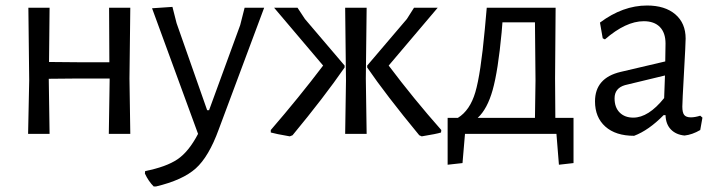

<svg xmlns="http://www.w3.org/2000/svg" viewBox="-20 -486 2597 697"><path d="M82 0 86 -194 83 -458H160L158 -261L268 -260H377L376 -458H453L450 -201L453 0H375L378 -194V-201H265L157 -200L160 0Z M606 -461 621 -402 732 -86H739L852 -395L868 -458H939L774 -16Q738 83 690.5 125.5Q643 168 546 191H538Q519 172 506 144L507 135Q583 120 624 92.5Q665 65 699 0L532 -456Z M1511 9 1502 5Q1380 -143 1313 -241V-248L1457 -417L1483 -458H1569L1391 -248Q1482 -127 1582 -14L1581 -5Q1566 0 1511 9ZM1032 9Q980 0 963 -5V-14Q1065 -132 1153 -248L975 -458H1060L1087 -417L1231 -248V-241Q1157 -134 1042 5ZM1233 0 1236 -194 1233 -458H1311L1308 -201L1311 0Z M1605 112V-58H1642Q1686 -85 1705.5 -151Q1725 -217 1740 -380L1747 -458H1997L1995 -201L1996 -58H2062V106L2009 112L2000 0H1668L1659 106ZM1801 -368Q1788 -229 1768.5 -159.5Q1749 -90 1714 -58H1922L1924 -194L1922 -405H1804Z M2329 -466Q2394 -466 2431.5 -434Q2469 -402 2469 -346Q2469 -328 2463 -222Q2457 -116 2457 -99Q2457 -77 2464 -68.5Q2471 -60 2488 -60Q2503 -60 2522 -66L2530 -59L2522 -14Q2493 3 2465 6Q2434 3 2415.5 -16Q2397 -35 2396 -68H2389Q2335 -13 2282 7Q2215 7 2177.5 -26.5Q2140 -60 2140 -118Q2140 -203 2233 -225L2395 -263L2396 -328Q2396 -367 2375.5 -388Q2355 -409 2317 -409Q2252 -409 2176 -343L2168 -347L2158 -404Q2241 -466 2329 -466ZM2394 -212 2249 -177Q2211 -166 2211 -129Q2211 -96 2229.5 -77.5Q2248 -59 2279 -59Q2334 -59 2391 -130Z"/></svg>

Font: Alegreya Sans SC
Style: Regular
Weight: 400
Designer: Juan Pablo del Peral
Foundry: Huerta Tipografica
Version: Version 2.007